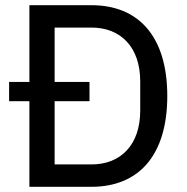

<svg xmlns="http://www.w3.org/2000/svg" viewBox="-20 -718 719 738"><path d="M93 0H332C509 0 623 -116 623 -349C623 -582 509 -698 332 -698H93V-403H15V-329H93ZM190 -86V-329H324V-403H190V-612H332C443 -612 519 -538 519 -405V-293C519 -160 443 -86 332 -86Z"/></svg>

Font: IBM Plex Devanagari Text
Style: Regular
Weight: 450
Designer: Mike Abbink, Paul van der Laan, Pieter van Rosmalen, Erin McLaughlin
Foundry: Bold Monday
Version: Version 1.0